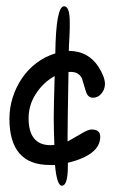

<svg xmlns="http://www.w3.org/2000/svg" viewBox="-20 -502 394 611"><path d="M177 89Q161 89 155 23H138Q10 23 10 -124Q10 -159 20.5 -192Q31 -225 50 -253Q69 -281 96 -301.5Q123 -322 156 -332Q158 -482 184 -482Q202 -482 202 -431Q202 -423 202 -411.5Q202 -400 201 -385Q200 -368 199.5 -357Q199 -346 199 -340Q260 -340 293 -290Q314 -257 314 -235Q314 -218 303 -204.5Q292 -191 276 -191Q259 -191 253 -212L241 -252Q230 -275 201 -273H198Q195 -105 195 -68V-52Q197 -53 207 -58.5Q217 -64 234 -74Q260 -90 271 -90Q299 -90 299 -67Q299 -9 196 16V25Q196 89 177 89ZM141 -40Q148 -40 153 -41Q152 -67 151.5 -88.5Q151 -110 151 -126Q151 -163 154 -260Q118 -240 94.5 -204Q71 -168 71 -126Q71 -40 141 -40Z"/></svg>

Font: Dongol
Style: Regular
Weight: 400
Designer: Abdo Mohamed and Ibrahim Hamdi
Foundry: Protype Foundry
Version: Version 1.000;hotconv 1.0.109;makeotfexe 2.5.65596